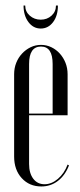

<svg xmlns="http://www.w3.org/2000/svg" viewBox="-20 -665 288 693"><path d="M31 -397Q31 -419 38.5 -438Q46 -457 59.5 -471.5Q73 -486 90.5 -494.5Q108 -503 128 -503Q148 -503 165.5 -494.5Q183 -486 196 -471.5Q209 -457 216.5 -438Q224 -419 224 -397V-249H85V-73Q85 -40 100 -20Q115 0 141 0Q166 0 189 -19.5Q212 -39 224 -71L229 -68Q215 -32 189 -12Q163 8 129 8Q86 8 58.5 -22Q31 -52 31 -100ZM170 -255V-434Q170 -497 128 -497Q85 -497 85 -434V-255ZM182 -645H189Q189 -608 171.5 -585Q154 -562 127 -562Q100 -562 82.5 -585.5Q65 -609 65 -645H71Q71 -623 87.5 -608.5Q104 -594 127 -594Q150 -594 166 -608.5Q182 -623 182 -645Z"/></svg>

Font: Moniqa Cond Display
Style: Regular
Weight: 400
Width: 3
Designer: Rajesh Rajput
Foundry: Rajesh Rajput
Version: Version 1.000